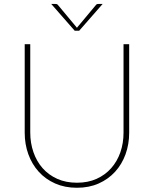

<svg xmlns="http://www.w3.org/2000/svg" viewBox="-20 -922 763 952"><path d="M361.5 -16Q416 -16 458.8 -35.2Q501.5 -54.5 531.2 -88Q561 -121.5 576.8 -166.8Q592.5 -212 592.5 -264V-703H620.5V-264Q620.5 -207 602.5 -157.2Q584.5 -107.5 550.8 -70.5Q517 -33.5 469.2 -12.2Q421.5 9 361.5 9Q301.5 9 253.5 -12.2Q205.5 -33.5 172 -70.5Q138.5 -107.5 120.5 -157.2Q102.5 -207 102.5 -264V-703H130V-265Q130 -213 145.8 -167.5Q161.5 -122 191.2 -88.2Q221 -54.5 264 -35.2Q307 -16 361.5 -16ZM489 -902.5 372.5 -769.5H350.5L234 -902.5H254Q257 -902.5 260.8 -901.8Q264.5 -901 267.5 -897L359 -787.5L361.5 -784L364 -787.5L455.5 -897Q458.5 -901 462.2 -901.8Q466 -902.5 469 -902.5Z"/></svg>

Font: Lato 2
Style: Regular
Weight: 200
Designer: Lukasz Dziedzic with Adam Twardoch and Botio Nikoltchev
Foundry: tyPoland Lukasz Dziedzic
Version: Version 2.015; 2015-08-06; http://www.latofonts.com/